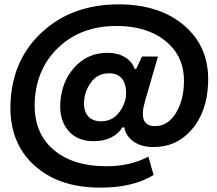

<svg xmlns="http://www.w3.org/2000/svg" viewBox="-20 -758 995 880"><path d="M440 102Q247 102 134.5 -2.5Q22 -107 28 -282Q35 -484 173 -611Q311 -738 524 -738Q712 -738 825.5 -640Q939 -542 934 -381Q930 -248 860.5 -166Q791 -84 683 -84Q628 -84 592 -109.5Q556 -135 550 -174L542 -175Q500 -111 409 -111Q336 -111 295 -157Q254 -203 256 -279Q260 -381 320.5 -448.5Q381 -516 473 -516Q519 -516 552.5 -496Q586 -476 597 -442H604L631 -499H704L646 -299Q610 -180 690 -180Q749 -180 785 -238Q821 -296 823 -377Q827 -497 741 -568Q655 -639 514 -639Q352 -639 248 -540.5Q144 -442 139 -286Q135 -150 224 -73Q313 4 467 4Q577 4 660 -40L684 44Q590 102 440 102ZM443 -202Q485 -202 514 -229.5Q543 -257 556 -306Q563 -359 544 -390.5Q525 -422 479 -422Q428 -422 397.5 -381Q367 -340 365 -288Q364 -247 384.5 -224.5Q405 -202 443 -202Z"/></svg>

Font: Mona Sans Expanded
Style: Bold Italic
Weight: 700
Width: 7
Italic angle: -11.7°
Designer: Deni Anggara
Foundry: GitHub
Version: Version 1.001;gftools[0.9.33]